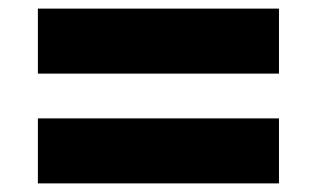

<svg xmlns="http://www.w3.org/2000/svg" viewBox="-20 -573 736 446"><path d="M628 -553V-402H68V-553ZM628 -298V-147H68V-298Z"/></svg>

Font: Poppins A&M
Style: Bold-A&M
Weight: 700
Designer: Ninad Kale (Devanagari), Jonny Pinhorn (Latin)
Foundry: Indian Type Foundry
Version: 4.004